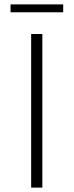

<svg xmlns="http://www.w3.org/2000/svg" viewBox="-20 -855 335 875"><path d="M122 -700H173V0H122ZM28 -835H268V-799H28Z"/></svg>

Font: Goldbeck Next Light
Style: Regular
Weight: 300
Designer: Julieta Ulanovsky
Foundry: Julieta Ulanovsky
Version: Version 7.200